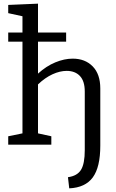

<svg xmlns="http://www.w3.org/2000/svg" viewBox="-20 -792 633 1051"><path d="M529 -308V5Q529 123 488 179Q447 235 359 239L352 178Q403 171 423.5 137.5Q444 104 444 30V-291Q444 -348 417.5 -376Q391 -404 345 -404Q308 -404 267.5 -385.5Q227 -367 188 -330V-62L261 -46V0H25V-46L103 -62V-564H25V-614H103V-703L25 -720V-765L188 -772V-614H342V-564H188V-389Q233 -430 282.5 -450.5Q332 -471 378 -471Q446 -471 487.5 -428.5Q529 -386 529 -308Z"/></svg>

Font: Bitter Pro
Style: Regular
Weight: 400
Designer: Sol Matas, and Bitter project Authors
Foundry: Sol Matas
Version: Version 1.010